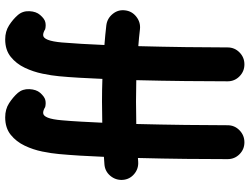

<svg xmlns="http://www.w3.org/2000/svg" viewBox="-130 -760 957 736"><g transform="rotate(-90 348.0 -392.5)"><path d="M326.7 -479.5Q370.1 -479.5 413.1 -478Q415 -524.4 417.5 -566.7Q419.9 -608.9 423.3 -644.5Q425.8 -672.4 433.1 -707.8Q440.4 -743.2 455.8 -775.6Q471.2 -808.1 497.6 -829.3Q523.9 -850.6 564.5 -850.6Q595.2 -850.6 618.4 -835.7Q641.6 -820.8 657.7 -802.2Q673.8 -783.7 672.6 -757.8Q671.4 -731.9 658.2 -716.8Q643.6 -699.7 630.6 -696.8Q617.7 -693.8 603.5 -697.3Q590.8 -705.1 581.1 -705.1Q559.1 -705.1 552.7 -633.3Q549.8 -599.1 547.4 -557.6Q544.9 -516.1 543 -470.2Q581.1 -467.3 618.7 -462.9Q645 -459.5 662.1 -438.5Q679.2 -417.5 675.8 -391.1Q672.9 -364.7 651.4 -347.9Q629.9 -331.1 603.5 -334Q571.3 -337.9 538.6 -340.3Q536.1 -247.6 534.9 -157Q533.7 -66.4 533.7 2Q533.7 28.8 514.6 47.6Q495.6 66.4 468.8 66.4Q441.9 66.4 422.9 47.6Q403.8 28.8 403.8 2Q403.8 -67.9 404.8 -160.2Q405.8 -252.4 408.2 -348.1Q368.7 -349.1 326.7 -349.1Q282.7 -349.1 240.2 -348.1Q237.8 -253.4 236.6 -160.4Q235.4 -67.4 235.4 2Q235.4 28.8 216.1 47.6Q196.8 66.4 169.9 66.4Q143.1 66.4 124.3 47.6Q105.5 28.8 105.5 2Q105.5 -66.9 106.4 -157.5Q107.4 -248 109.9 -341.8Q103 -341.3 95.7 -340.8Q68.8 -338.9 48.3 -356.2Q27.8 -373.5 25.9 -400.4Q24.4 -427.2 41.7 -447.8Q59.1 -468.3 85.9 -470.2Q100.1 -471.2 114.3 -472.2Q116.2 -520 118.9 -563.7Q121.6 -607.4 125 -644.5Q127.4 -672.4 134.5 -707.8Q141.6 -743.2 157 -775.6Q172.4 -808.1 198.7 -829.3Q225.1 -850.6 265.6 -850.6Q296.9 -850.6 319.8 -835.7Q342.8 -820.8 359.4 -802.2Q375 -783.7 373.8 -757.8Q372.6 -731.9 359.9 -716.8Q344.7 -699.7 332 -696.8Q319.3 -693.8 305.2 -697.3Q292.5 -705.1 282.7 -705.1Q260.3 -705.1 254.4 -633.3Q251.5 -600.6 249.3 -561.3Q247.1 -522 245.1 -478.5Q286.6 -479.5 326.7 -479.5Z"/></g></svg>

Font: Mikhak-DS1-FD Bold
Style: Bold
Weight: 700
Designer: Amin Abedi
Version: Version 3.2